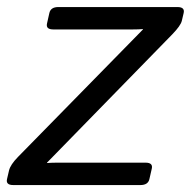

<svg xmlns="http://www.w3.org/2000/svg" viewBox="-48 -533 550 553"><path d="M-9.8 0Q-31.7 0 -27.8 -17.1L-22 -42Q-18.1 -58.6 3.9 -81.1L363.8 -448.2V-449.2Q349.1 -448.2 334.5 -448.2H105.5Q83.5 -448.2 87.4 -465.3L94.2 -495.6Q98.1 -512.7 120.1 -512.7H462.9Q484.9 -512.7 481 -495.6L475.6 -472.7Q472.2 -459 448.7 -434.6L87.4 -64.5V-63.5Q102.1 -64.5 116.7 -64.5H371.1Q393.1 -64.5 389.2 -47.4L382.3 -17.1Q378.4 0 356.4 0Z"/></svg>

Font: Istok
Style: Italic
Weight: 500
Italic angle: -13°
Designer: Andrey V. Panov
Foundry: Andrey V. Panov
Version: Version 1.0.3